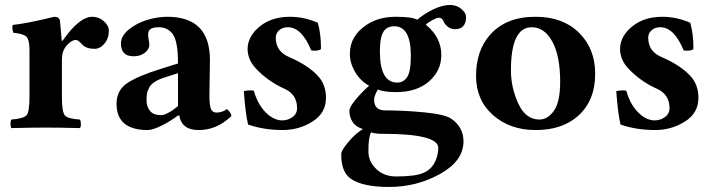

<svg xmlns="http://www.w3.org/2000/svg" viewBox="-20 -511 2867 769"><path d="M228 -268.1V-122.1Q228 -62 240 -48.6Q252 -35.2 299.8 -32.2Q303.7 -28.3 304 -15.1Q304.2 -2 299.8 2Q213.9 0 163.1 0Q109.9 0 25.9 2Q22 -2 22 -14.9Q22 -27.8 25.9 -32.2Q73.7 -36.1 85.9 -49.1Q98.1 -62 98.1 -122.1V-309.1Q98.1 -351.1 86.2 -363.5Q74.2 -376 33.2 -379.9Q27.3 -397.9 30.8 -411.1Q88.9 -417 196.8 -443.8Q217.8 -443.8 220.2 -426.8Q225.1 -377.9 227.1 -348.1H231Q297.9 -444.3 350.1 -443.8Q376 -443.8 396 -426Q416 -408.2 416 -388.2Q416 -357.4 398.4 -336.4Q380.9 -315.4 358.4 -315.4Q326.7 -315.4 310.1 -332Q308.1 -334 304.7 -337.4Q301.3 -340.8 299.3 -342.8Q297.4 -344.7 294.4 -346.9Q291.5 -349.1 289.1 -350.1Q286.6 -351.1 283.7 -351.1Q269.5 -351.1 252 -334Q240.2 -322.8 234.1 -307.9Q228 -293 228 -268.1Z M698.2 -48.3 691.9 -47.9Q665 -26.9 628.4 -8.5Q591.8 9.8 571.8 9.8Q446.8 9.8 446.8 -95.2Q446.8 -149.4 489.7 -178.2Q532.7 -207 626 -235.8L692.9 -256.8Q692.9 -343.8 672.9 -372.8Q652.8 -401.9 615.7 -401.9Q576.7 -401.9 573.7 -379.4Q572.8 -373.5 573.5 -366.5Q574.2 -359.4 575.2 -354Q576.2 -348.6 577.1 -342.5Q578.1 -336.4 578.1 -332Q578.1 -313.5 560.1 -299.6Q542 -285.6 516.1 -285.6Q488.3 -285.6 476.3 -299.3Q464.4 -313 464.4 -336.4Q464.4 -367.2 495.8 -392.8Q527.3 -418.5 569.3 -431.2Q611.3 -443.8 649.9 -443.8Q820.8 -443.8 820.8 -271L818.8 -127Q818.8 -88.9 825 -74.5Q831.1 -60.1 846.7 -60.1Q870.6 -60.1 888.7 -74.2Q906.7 -59.1 906.7 -45.9Q847.7 10.3 775.9 9.8Q708 10.3 698.2 -48.3ZM692.9 -217.8 640.6 -201.2Q615.7 -193.4 599.9 -183.1Q584 -172.9 577.4 -159.9Q570.8 -147 568.8 -137Q566.9 -127 566.9 -109.9Q566.9 -84 580.8 -66.9Q594.7 -49.8 625 -49.8Q647.9 -49.8 692.9 -85.9Z M956.5 -146Q978.5 -150.9 996.6 -147.9Q1011.7 -93.8 1043.7 -61.3Q1075.7 -28.8 1110.8 -28.8Q1132.8 -28.8 1151.4 -42Q1169.9 -55.2 1169.9 -78.1Q1169.9 -133.3 1118.7 -155.8Q1050.8 -186.5 1002.9 -238.8Q972.2 -272.9 971.7 -314Q971.7 -356.9 1005.9 -392.1Q1056.6 -443.8 1140.6 -443.8Q1197.8 -443.8 1252.9 -419.9Q1266.1 -374 1265.6 -314Q1252.4 -305.2 1226.6 -309.1Q1188.5 -401.9 1132.8 -401.9Q1111.8 -401.9 1098.1 -389.9Q1084.5 -377.9 1084.5 -359.9Q1084.5 -304.7 1138.7 -282.2Q1216.3 -248.5 1254.9 -205.1Q1285.6 -170.9 1285.6 -119.1Q1285.6 -58.1 1231.7 -24.2Q1177.7 9.8 1112.8 9.8Q1036.6 9.8 973.6 -12.2Q963.4 -54.2 956.5 -146Z M1625.5 -288.1Q1625.5 -406.2 1558.6 -405.8Q1528.8 -405.8 1515.1 -382.8Q1501.5 -359.9 1501.5 -305.2Q1501.5 -180.2 1571.3 -180.2Q1595.2 -180.2 1610.4 -201.7Q1625.5 -223.1 1625.5 -288.1ZM1510.3 24.9Q1481.4 24.9 1466.3 19Q1455.1 39.1 1455.6 96.2Q1455.6 136.2 1487.1 166Q1518.6 195.8 1566.4 195.8Q1603.5 195.8 1634.5 191.9Q1665.5 188 1686.5 176.3Q1710 163.1 1722.7 136.5Q1735.4 109.9 1735.4 81.1Q1735.4 24.9 1510.3 24.9ZM1802.2 -394Q1785.2 -394 1772.2 -405Q1759.3 -416 1755.4 -428.2Q1749.5 -440.4 1736.3 -439.9Q1728.5 -439.9 1710 -429.4Q1691.4 -418.9 1685.5 -412.1Q1747.6 -361.3 1747.6 -291Q1747.6 -228 1698.5 -185.1Q1649.4 -142.1 1566.4 -142.1Q1516.1 -142.1 1493.2 -152.8Q1492.2 -150.9 1487.5 -141.6Q1482.9 -132.3 1480.7 -125.2Q1478.5 -118.2 1478.5 -110.8Q1478.5 -68.8 1523.4 -68.8Q1598.6 -68.8 1679.4 -61Q1760.3 -53.2 1786.6 -36.1Q1836.4 -2 1836.4 55.2Q1836.4 133.3 1742.9 185.5Q1649.4 237.8 1538.6 237.8Q1432.6 237.8 1385.3 205.1Q1346.2 178.2 1346.7 106Q1346.7 91.8 1375 57.9Q1403.3 23.9 1433.6 5.9Q1404.8 -2.9 1392.6 -22Q1379.4 -42 1379.4 -67.9Q1379.4 -82 1405.5 -113.3Q1431.6 -144.5 1458.5 -167.5Q1423.3 -187 1402.3 -222.7Q1381.3 -258.3 1381.3 -295.9Q1381.3 -367.7 1449.2 -412.1Q1498 -444.3 1567.4 -443.8Q1629.4 -443.8 1651.4 -432.1Q1676.3 -454.1 1713.9 -472.7Q1751.5 -491.2 1782.2 -491.2Q1809.1 -491.2 1827.9 -475.1Q1846.7 -459 1846.7 -442.9Q1846.2 -394 1802.2 -394Z M2109.4 -401.9Q2026.4 -401.9 2026.4 -229Q2026.4 -160.2 2055.9 -96.2Q2085.4 -32.2 2140.6 -32.2Q2173.8 -32.2 2198.7 -67.6Q2223.6 -103 2223.6 -184.1Q2223.6 -286.1 2192.4 -344Q2161.1 -401.9 2109.4 -401.9ZM1886.7 -207Q1886.7 -307.1 1941.4 -370.1Q2005.9 -444.3 2125.5 -443.8Q2234.4 -443.8 2299.1 -379.9Q2363.8 -315.9 2363.8 -215.8Q2363.8 -107.9 2295.4 -46.9Q2231.4 10.3 2124.5 9.8Q2022.5 9.8 1954.6 -50Q1886.7 -109.9 1886.7 -207Z M2448.2 -146Q2470.2 -150.9 2488.3 -147.9Q2503.4 -93.8 2535.4 -61.3Q2567.4 -28.8 2602.5 -28.8Q2624.5 -28.8 2643.1 -42Q2661.6 -55.2 2661.6 -78.1Q2661.6 -133.3 2610.4 -155.8Q2542.5 -186.5 2494.6 -238.8Q2463.9 -272.9 2463.4 -314Q2463.4 -356.9 2497.6 -392.1Q2548.3 -443.8 2632.3 -443.8Q2689.5 -443.8 2744.6 -419.9Q2757.8 -374 2757.3 -314Q2744.1 -305.2 2718.3 -309.1Q2680.2 -401.9 2624.5 -401.9Q2603.5 -401.9 2589.8 -389.9Q2576.2 -377.9 2576.2 -359.9Q2576.2 -304.7 2630.4 -282.2Q2708 -248.5 2746.6 -205.1Q2777.3 -170.9 2777.3 -119.1Q2777.3 -58.1 2723.4 -24.2Q2669.4 9.8 2604.5 9.8Q2528.3 9.8 2465.3 -12.2Q2455.1 -54.2 2448.2 -146Z"/></svg>

Font: Linux Libertine
Style: Bold
Weight: 700
Designer: Philipp H. Poll
Foundry: Philipp H. Poll
Version: Version 5.0.3